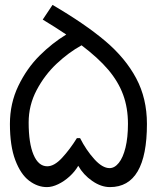

<svg xmlns="http://www.w3.org/2000/svg" viewBox="-20 -746 640 784"><path d="M299.5 -69Q286 -45.5 264 -25.5Q242 -5.5 217.5 6.2Q193 18 171.5 18Q133.5 18 99 -8Q64.5 -34 42.5 -92Q20.5 -150 20.5 -240Q20.5 -324 55 -395.5Q89.5 -467 141.5 -518.8Q193.5 -570.5 250.5 -605Q203.5 -636.5 154.5 -666L194.5 -726Q327 -648.5 409.8 -578.5Q492.5 -508.5 536.2 -426.2Q580 -344 580 -240Q580 18 429 18Q393 18 356.8 -7Q320.5 -32 299.5 -69ZM173 -67Q201.5 -67 233.2 -101.2Q265 -135.5 294 -182H307Q331.5 -133.5 364.8 -96.5Q398 -59.5 427.5 -59.5Q448 -59.5 465.2 -81Q482.5 -102.5 492.5 -143.5Q502.5 -184.5 502.5 -240Q502.5 -305.5 482.8 -359.2Q463 -413 421.8 -461.5Q380.5 -510 313 -561Q260.5 -532 211.2 -485.8Q162 -439.5 129.5 -377.8Q97 -316 97 -246Q97 -161 117 -114Q137 -67 173 -67Z"/></svg>

Font: JuliaMono Medium
Style: Italic
Weight: 500
Italic angle: -9°
Monospace: yes
Designer: cormullion
Foundry: corm
Version: Version 0.054; ttfautohint (v1.8.4)